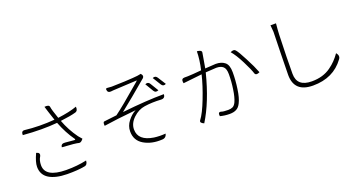

<svg xmlns="http://www.w3.org/2000/svg" viewBox="-46 -1465 4091 2192"><g transform="rotate(-20 2000.0 -369.0)"><path d="M534 -708 512 -779Q569 -786 573 -755Q577 -720 617 -607Q759 -625 850 -658Q855 -607 819 -597Q758 -579 633 -564Q679 -441 757 -333L795 -289Q767 -251 743 -256Q710 -267 540 -277Q544 -320 593 -315Q661 -310 703 -305Q722 -304 711 -319Q638 -421 585 -558Q401 -541 169 -560Q167 -612 209 -607Q382 -587 569 -602Q542 -680 534 -708ZM243 -318Q294 -306 272 -263Q247 -224 247 -165Q247 -19 497 -16Q633 -15 749 -41Q747 11 708 17Q625 33 494 32Q354 30 276 -18Q198 -67 198 -163Q198 -221 243 -318Z M1242 -722Q1241 -737 1256 -737L1312 -733Q1351 -733 1471 -738Q1591 -744 1629 -749L1674 -757Q1708 -720 1669 -693Q1481 -533 1334 -416Q1633 -449 1842 -449Q1842 -400 1793 -401Q1683 -408 1591 -394Q1513 -383 1448 -321Q1384 -260 1384 -186Q1384 -50 1568 -22Q1636 -13 1707 -19Q1696 32 1645 32Q1519 39 1427 -15Q1335 -69 1335 -179Q1335 -247 1379 -303Q1423 -360 1477 -387Q1230 -363 1084 -340Q1079 -387 1097 -389Q1106 -390 1251 -407Q1343 -473 1588 -684Q1610 -703 1604 -702L1467 -695Q1339 -689 1313 -687L1284 -684Q1244 -682 1242 -722ZM1682 -627Q1719 -645 1739 -611L1799 -512Q1761 -494 1741 -528L1682 -627ZM1786 -665Q1821 -682 1842 -649L1904 -551Q1867 -532 1847 -566L1786 -665Z M2325 -514Q2184 -500 2097 -489L2094 -507Q2090 -547 2130 -547H2169Q2219 -548 2335 -559Q2363 -678 2364 -780Q2424 -775 2418 -744Q2418 -745 2407 -679Q2397 -613 2387 -563Q2495 -571 2516 -571Q2585 -571 2626 -537Q2667 -504 2667 -415Q2667 -316 2652 -215Q2638 -114 2609 -57Q2587 -12 2554 4Q2522 21 2473 21Q2413 21 2357 6Q2349 -48 2389 -37Q2412 -28 2472 -28Q2505 -28 2528 -39Q2551 -51 2567 -85Q2591 -138 2604 -228Q2618 -318 2618 -409Q2618 -477 2589 -502Q2561 -527 2507 -527Q2481 -527 2377 -519Q2293 -188 2162 22Q2110 1 2130 -27Q2180 -92 2237 -240Q2295 -389 2325 -514ZM2723 -638Q2768 -660 2786 -635Q2811 -607 2867 -498Q2924 -390 2954 -311Q2906 -287 2894 -319Q2879 -369 2825 -476Q2771 -583 2723 -638Z M3322 -771Q3314 -689 3312 -636Q3302 -341 3302 -165Q3302 -8 3482 -8Q3551 -8 3609 -25Q3668 -43 3712 -75Q3757 -107 3788 -140Q3820 -173 3850 -216Q3886 -173 3857 -137Q3726 42 3479 42Q3251 42 3251 -169Q3251 -252 3256 -444Q3262 -636 3262 -689L3255 -771Z"/></g></svg>

Font: Swei Half Moon CJK SC
Style: Light
Weight: 300
Version: Version 2.071